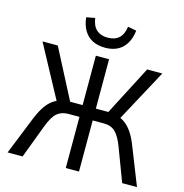

<svg xmlns="http://www.w3.org/2000/svg" viewBox="-130 -1045 1115 1164"><g transform="rotate(15 428.0 -462.5)"><path d="M22 0 120 -244Q139 -289 160.5 -320Q182 -351 210 -369Q238 -387 272 -391L236 -364L52 -705H148L318 -377L300 -395H387V-705H470V-395H557L539 -377L709 -705H804L620 -364L586 -391Q622 -386 650.5 -366.5Q679 -347 700 -316Q721 -285 737 -245L834 0H741L663 -207Q641 -266 614 -293.5Q587 -321 540 -321H470V0H387V-321H317Q275 -321 247 -297.5Q219 -274 194 -207L116 0ZM427 -766Q382 -766 348.5 -783Q315 -800 295 -833.5Q275 -867 270 -915L324 -925Q331 -875 357.5 -852Q384 -829 426 -829Q472 -829 498 -853Q524 -877 530 -925L584 -915Q576 -844 536 -805Q496 -766 427 -766Z"/></g></svg>

Font: Nunito Sans 7pt Condensed
Style: Regular
Weight: 400
Width: 3
Designer: Vernon Adams
Foundry: Vernon Adams
Version: Version 3.101;gftools[0.9.27]